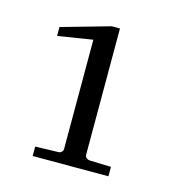

<svg xmlns="http://www.w3.org/2000/svg" viewBox="-71 -857 508 539"><g transform="rotate(15 183.0 -587.5)"><path d="M69.8 -382.8V-410.2L136.2 -412.1Q142.1 -412.1 146 -415.8Q149.9 -419.4 149.9 -424.8V-742.2L48.8 -726.1V-752L189.9 -792H213.9V-424.8Q213.9 -419.4 218.5 -415.8Q223.1 -412.1 229 -412.1L290 -410.2V-382.8Z"/></g></svg>

Font: Charis SIL Phon
Style: Regular
Weight: 400
Foundry: SIL International
Version: Version 5.000